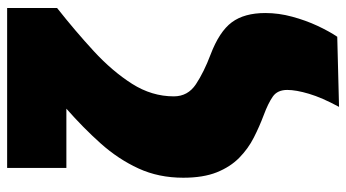

<svg xmlns="http://www.w3.org/2000/svg" viewBox="-236 -537 970 538"><g transform="rotate(-90 249.0 -268.0)"><path d="M218.5 197Q244.5 149 255.2 112.8Q266 76.5 266 52Q266 24.5 247.5 11.5Q229 -1.5 195.5 -14Q163.5 -26 132.5 -41.8Q101.5 -57.5 76 -82.5Q50.5 -107.5 35.2 -145.5Q20 -183.5 20 -239.5Q20 -308.5 46 -365Q72 -421.5 116 -470.8Q160 -520 213.5 -567H47.5V-733H495.5V-593Q431.5 -542.5 375 -490.5Q318.5 -438.5 283.2 -383Q248 -327.5 248 -266Q248 -226.5 282 -204Q316 -181.5 365 -163Q429.5 -138.5 455.5 -103.5Q481.5 -68.5 481.5 -9.5Q481.5 28 471.2 65.8Q461 103.5 445.8 136.2Q430.5 169 415 192Z"/></g></svg>

Font: Commissioner Black
Style: Regular
Weight: 900
Designer: Kostas Bartsokas
Foundry: Kostas Bartsokas
Version: Version 1.000; ttfautohint (v1.8.3)